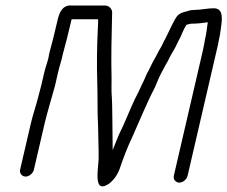

<svg xmlns="http://www.w3.org/2000/svg" viewBox="-20 -631 825 697"><path d="M103 -15 142 -183C153 -229 168 -276 180 -321L190 -365C196 -392 203 -409 208 -434C212 -452 218 -470 222 -487L240 -561H336C337 -548 335 -539 335 -524C332 -461 331 -396 333 -334C335 -281 333 -227 336 -174L338 -83V-53C337 -23 321 58 360 44C385 35 404 9 414 -17C426 -53 443 -98 460 -133C487 -193 513 -258 542 -313C550 -330 555 -346 563 -361C571 -375 576 -387 584 -400C591 -411 598 -429 605 -439C613 -452 620 -465 626 -479C638 -499 645 -524 657 -541C663 -542 669 -545 675 -545C692 -545 715 -547 731 -550H734C734 -547 734 -545 733 -542C731 -526 729 -507 724 -487C722 -475 720 -463 717 -450L611 7C608 20 618 32 631 32C644 32 658 20 661 7L767 -450C770 -463 773 -475 775 -488C778 -501 780 -512 781 -522C786 -557 794 -601 756 -601C732 -601 710 -595 686 -595C678 -595 670 -594 662 -591C641 -585 628 -584 616 -562C604 -541 593 -516 581 -492C574 -481 570 -469 564 -459C556 -447 549 -430 541 -417C533 -404 527 -389 520 -376C510 -360 506 -344 496 -326C488 -307 480 -292 470 -272C451 -233 433 -184 413 -145C405 -127 397 -106 389 -86V-95L388 -186C387 -216 388 -246 386 -277C384 -300 385 -322 385 -346C383 -422 385 -503 387 -582C389 -597 377 -611 361 -611H239C210 -613 197 -591 190 -562L172 -487C168 -470 162 -452 158 -433C155 -410 146 -392 140 -365L130 -322L118 -276C110 -245 99 -213 92 -183L53 -15C50 -2 60 10 73 10C86 10 100 -2 103 -15Z"/></svg>

Font: Electronic
Style: BookIt
Weight: 400
Version: Version 1.011